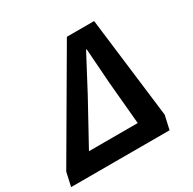

<svg xmlns="http://www.w3.org/2000/svg" viewBox="-209 -907 1080 1074"><g transform="rotate(-30 331.5 -370.0)"><path d="M-27 -89 353 -740H529L609 -89L589 0H-47ZM455 -124 430 -399 414 -624H410L291 -399L140 -124Z"/></g></svg>

Font: KaiGen Gothic CN Bold
Style: Bold
Weight: 700
Designer: Ryoko NISHIZUKA  (kana & ideographs); Paul D. Hunt (Latin, Greek & Cyrillic); Wenlong ZHANG  (bopomofo); Sandoll Communi
Foundry: Adobe Systems Incorporated
Version: Version 1.002.20150501